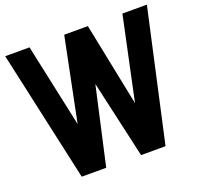

<svg xmlns="http://www.w3.org/2000/svg" viewBox="-137 -824 1158 1113"><g transform="rotate(-20 442.0 -268.0)"><path d="M515 -672 619 -159 728 -672H879L700 136H549L441 -342L334 136H183L5 -672H155L265 -159L369 -672Z"/></g></svg>

Font: Cafe24 Ohsquare
Style: Bold
Weight: 700
Designer: Cafe24 thkim, hmlim, mnelim, nhlee, sslee, sskim, smlim, yjkim, sdjeong, hskwak & 4IRTF
Foundry: Cafe24
Version: Version 1.000